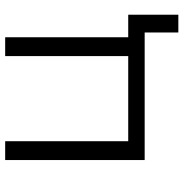

<svg xmlns="http://www.w3.org/2000/svg" viewBox="-4 -562 693 724"><g transform="rotate(-90 342.0 -199.5)"><path d="M564 -62H649V127H582V0H101V-526H172V-62H493V-526H564Z"/></g></svg>

Font: mBank
Style: Regular
Weight: 400
Designer: Julieta Ulanovsky
Foundry: Julieta Ulanovsky
Version: Version 7.200;PS 007.200;hotconv 1.0.88;makeotf.lib2.5.64775